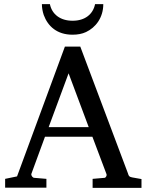

<svg xmlns="http://www.w3.org/2000/svg" viewBox="-20 -915 713 935"><path d="M314 -558 412 -296H217ZM431 0H669V-43L624 -51C609 -54 607 -57 603 -71L371 -688H296L63 -56L5 -44V-1H206V-44L147 -49C139 -49 130 -61 133 -69L199 -249H430L499 -66C501 -60 495 -49 489 -49L431 -44ZM333 -814C274 -814 233 -845 223 -895H184C184 -878 187 -860 193 -842C213 -787 258 -746 333 -746C358 -746 380 -750 399 -759C446 -781 483 -829 483 -895H443C433 -845 393 -814 334 -814Z"/></svg>

Font: Veleka
Style: Regular
Weight: 400
Designer: Stefan Peev, Context Ltd, 2016; SIL International, 1997-2014.
Foundry: Stefan Peev, Context Ltd, 2016
Version: Version 1.000